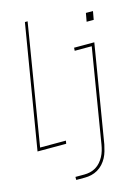

<svg xmlns="http://www.w3.org/2000/svg" viewBox="-143 -810 792 1100"><g transform="rotate(-15 253.5 -260.0)"><path d="M-4 0 118 -735H134L16 -18H169L166 0ZM460 -645 469 -695H511L502 -645ZM168 215V197H221Q238 197 255.5 193Q273 189 289 179.5Q305 170 317.5 155.5Q330 141 338.5 125Q347 109 352 92Q357 75 360 57L452 -502H351L352 -520H472L376 60Q372 79 366.5 98.5Q361 118 351.5 136Q342 154 328 169.5Q314 185 296 195.5Q278 206 258.5 210.5Q239 215 220 215Z"/></g></svg>

Font: Iosevka SS04 Thin Oblique
Style: Regular
Weight: 100
Italic angle: -9°
Monospace: yes
Designer: Belleve Invis
Foundry: Belleve Invis
Version: Version 19.0.0; ttfautohint (v1.8.4)